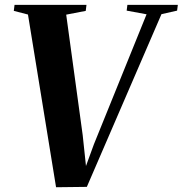

<svg xmlns="http://www.w3.org/2000/svg" viewBox="-20 -763 748 786"><path d="M209.5 3.5 94.5 -703.5 36.5 -718.5 39.5 -743H334L331 -718.5L251 -703L318.5 -210L335.5 -50L315 -37L364.5 -172.5L580 -704.5L498.5 -719.5L501.5 -743H708L705 -719.5L641 -705L335.5 2Z"/></svg>

Font: Merriweather 120pt
Style: Bold Italic
Weight: 700
Italic angle: -7.8°
Version: Version 2.101